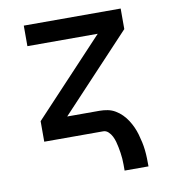

<svg xmlns="http://www.w3.org/2000/svg" viewBox="-80 -590 760 847"><g transform="rotate(-10 300.0 -166.5)"><path d="M410 187Q410 173 410 160Q410 147 409 133.5Q408 120 406 107Q404 94 401.5 81Q399 68 395.5 55.5Q392 43 386 31Q380 19 370 9.5Q360 0 347 0H83V-92L398 -428H83V-520H517V-428L202 -92H347Q365 -92 383 -88.5Q401 -85 417 -75.5Q433 -66 446 -53Q459 -40 469 -24.5Q479 -9 486.5 7.5Q494 24 499 41.5Q504 59 508 77Q512 95 514 113.5Q516 132 516.5 150Q517 168 517 187Z"/></g></svg>

Font: Iosevka Semibold Extended
Style: Regular
Weight: 600
Width: 7
Monospace: yes
Designer: Belleve Invis
Foundry: Belleve Invis
Version: Version 32.5.0; ttfautohint (v1.8.4)